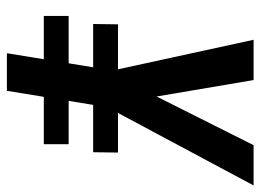

<svg xmlns="http://www.w3.org/2000/svg" viewBox="-122 -654 775 572"><g transform="rotate(90 266.0 -367.5)"><path d="M138 0 156 -110H27V-184H168L180 -257H51L52 -331H186L98 -735H218L267 -446L412 -735H532L316 -331H434L433 -257H292L280 -184H409V-110H268L250 0Z"/></g></svg>

Font: Iosevka
Style: Bold Italic
Weight: 700
Italic angle: -9°
Monospace: yes
Designer: Belleve Invis
Foundry: Belleve Invis
Version: Version 32.5.0; ttfautohint (v1.8.4)